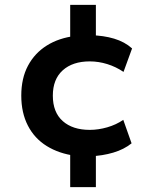

<svg xmlns="http://www.w3.org/2000/svg" viewBox="-20 -650 640 785"><path d="M267 115V-45L288 -13Q221 -22 171 -53Q121 -84 94 -136.5Q67 -189 67 -259Q67 -330 94.5 -381.5Q122 -433 171.5 -464Q221 -495 288 -503L267 -471V-630H372V-478L350 -506Q403 -505 446.5 -492Q490 -479 520 -452L485 -356Q454 -377 418.5 -388Q383 -399 347 -399Q277 -399 236.5 -362.5Q196 -326 196 -259Q196 -191 236.5 -155Q277 -119 347 -119Q382 -119 418.5 -129.5Q455 -140 484 -160L518 -64Q487 -39 443 -26Q399 -13 349 -11L372 -39V115Z"/></svg>

Font: Nunito Sans 7pt
Style: Bold
Weight: 700
Designer: Vernon Adams
Foundry: Vernon Adams
Version: Version 3.101;gftools[0.9.27]